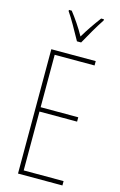

<svg xmlns="http://www.w3.org/2000/svg" viewBox="-141 -1008 663 1065"><g transform="rotate(15 190.5 -475.0)"><path d="M204 -793H228C254 -840 288 -900 317 -943V-950H301C267 -904 242 -868 216 -824C192 -868 158 -917 132 -950H116V-943C138 -912 177 -843 204 -793ZM333 0V-25H104V-363H320V-388H104V-689H333V-714H78V0Z"/></g></svg>

Font: Noto Sans Arabic UI XCn Th
Style: Regular
Weight: 100
Width: 2
Designer: Monotype Design Team, Nadine Chahine and Nizar Qandah
Foundry: Monotype Imaging Inc.
Version: Version 2.010